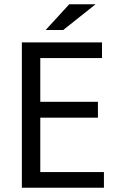

<svg xmlns="http://www.w3.org/2000/svg" viewBox="-20 -892 540 896"><path d="M465 -16H82V-694H456V-621H168V-417H437V-343H168V-89H465ZM303 -872H426L275 -752H193Z"/></svg>

Font: D2Coding
Style: Regular
Weight: 400
Monospace: yes
Designer: Yong-Rak Park; Jeong-Hwan Yoon; Sang-Min Lee;
Foundry: NHN Corporation
Version: Version 1.3.2; Build 20180524